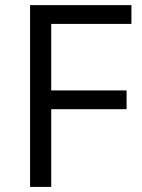

<svg xmlns="http://www.w3.org/2000/svg" viewBox="-20 -734 556 754"><path d="M181.2 0H98.1V-713.9H496.1V-640.1H181.2V-378.9H477.1V-305.2H181.2Z"/></svg>

Font: Open Sans ACDW
Style: acdw
Weight: 400
Foundry: Ascender Corporation
Version: Version 1.10